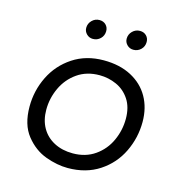

<svg xmlns="http://www.w3.org/2000/svg" viewBox="-105 -795 846 894"><g transform="rotate(15 318.5 -348.0)"><path d="M55 -227Q55 -304 88.5 -372Q122 -440 185.5 -482Q249 -524 334 -524Q411 -524 467 -494.5Q523 -465 552.5 -413Q582 -361 582 -293Q582 -217 549 -148.5Q516 -80 452 -38Q388 4 300 4Q249 4 193 -16.5Q137 -37 96 -88.5Q55 -140 55 -227ZM503 -287Q503 -343 478.5 -380Q454 -417 415 -434.5Q376 -452 333 -452Q271 -452 226 -420.5Q181 -389 157.5 -338.5Q134 -288 134 -233Q134 -183 155 -146Q176 -109 215 -88.5Q254 -68 305 -68Q367 -68 412 -99.5Q457 -131 480 -181.5Q503 -232 503 -287ZM215 -649Q215 -670 230 -685Q245 -700 266 -700Q285 -700 297 -688Q309 -676 309 -658Q309 -636 294 -621.5Q279 -607 258 -607Q240 -607 227.5 -619.5Q215 -632 215 -649ZM410 -649Q410 -670 425 -685Q440 -700 461 -700Q480 -700 492 -688Q504 -676 504 -658Q504 -636 489 -621.5Q474 -607 453 -607Q435 -607 422.5 -619.5Q410 -632 410 -649Z"/></g></svg>

Font: Fixel Italic Variable 20240409 Display Thin
Style: Italic
Weight: 100
Italic angle: -10°
Designer: AlfaBravo + MacPaw
Foundry: Kyrylo Tkachov, Marchela Mozhyna, Serhii Makarenko, Maria Weinstein, Zakhar Kryvoshyya
Version: Version 1.211;Glyphs 3.2 (3225)